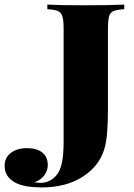

<svg xmlns="http://www.w3.org/2000/svg" viewBox="-182 -628 584 836"><path d="M359 -588Q327 -586 312.5 -580Q298 -574 293 -557Q288 -540 288 -502V-236V-153Q288 -95 284.5 -51Q281 -7 271 25Q248 97 176.5 142.5Q105 188 0 188Q-73 188 -112 169Q-162 144 -162 94Q-162 59 -135 38Q-108 17 -64 17Q-22 17 2 36Q26 55 26 91Q26 114 11.5 134.5Q-3 155 -32 166Q-16 168 -5 168Q34 168 62 137Q79 119 87 83.5Q95 48 95 -12V-502Q95 -540 89.5 -557Q84 -574 70 -580Q56 -586 24 -588V-608Q75 -605 182 -605Q297 -605 359 -608Z"/></svg>

Font: Playfair Display SC Black
Style: Regular
Weight: 900
Designer: Claus Eggers Sørensen
Foundry: Claus Eggers Sørensen
Version: Version 1.200; ttfautohint (v1.6)